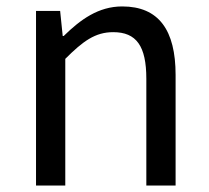

<svg xmlns="http://www.w3.org/2000/svg" viewBox="-20 -577 651 597"><path d="M92 0H183V-394C238 -449 276 -477 332 -477C404 -477 435 -434 435 -332V0H526V-344C526 -483 474 -557 360 -557C286 -557 230 -516 178 -465H175L167 -543H92Z"/></svg>

Font: Noto Sans CJK SC Regular
Style: Regular
Weight: 400
Designer: Ryoko NISHIZUKA (kana & ideographs); Paul D. Hunt (Latin, Greek & Cyrillic); Wenlong ZHANG (bopomofo); Sandoll Communica
Foundry: Adobe Systems Incorporated
Version: Version 1.004;PS 1.004;hotconv 1.0.82;makeotf.lib2.5.63406